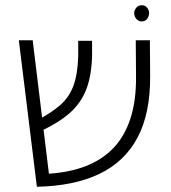

<svg xmlns="http://www.w3.org/2000/svg" viewBox="-20 -704 654 734"><path d="M121 10 52 -550H105L167 -40Q246 -45 308 -69Q370 -93 413 -137.5Q456 -182 478.5 -250.5Q501 -319 500 -413L499 -550H553L554 -414Q555 -271 506 -178.5Q457 -86 360.5 -39.5Q264 7 121 10ZM134 -202 122 -244Q177 -273 211 -303Q245 -333 261 -377Q277 -421 279 -490V-548H332V-491Q330 -414 309.5 -361.5Q289 -309 246 -271.5Q203 -234 134 -202ZM522 -684Q535 -684 542.5 -674.5Q550 -665 550 -654Q550 -642 542.5 -632Q535 -622 522 -622Q509 -622 501 -632Q493 -642 493 -654Q493 -665 501 -674.5Q509 -684 522 -684Z"/></svg>

Font: Assistant ExtraLight Light
Style: Regular
Weight: 300
Version: Version 3.000